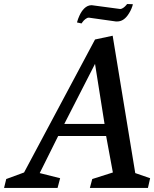

<svg xmlns="http://www.w3.org/2000/svg" viewBox="-39 -926 760 946"><path d="M516.1 -750 627.4 -73.2 700.7 -47.9 689.9 0H403.8L415.5 -43.9L517.1 -76.2L483.9 -255.9H247.6L156.7 -73.2L257.3 -47.9L244.6 0H-19L-8.3 -43.9L79.6 -76.2L429.2 -731.4ZM277.8 -315.4H476.1L429.2 -611.3ZM340.3 -815.4Q341.3 -818.4 341.8 -820.3Q344.7 -832 352.5 -849.1Q362.3 -870.6 375.5 -883.8Q392.1 -900.4 412.6 -900.4Q415 -900.4 416.5 -899.9Q418 -899.4 420.4 -899.4L552.2 -881.8H554.2Q560.5 -881.8 568.8 -887.7Q577.1 -893.6 582.5 -900.4L587.4 -906.2L615.7 -905.3Q615.2 -903.8 614.5 -900.6Q613.8 -897.5 613.3 -896Q605.5 -871.6 589.8 -850.1Q567.9 -820.3 538.6 -820.3H531.7L399.9 -838.9H397.9Q390.6 -838.9 381.8 -832Q373 -825.2 367.7 -817.4L362.8 -810.5Z"/></svg>

Font: Neuton
Style: Italic
Weight: 400
Italic angle: -9°
Designer: Brian M Zick
Version: Version 1.32